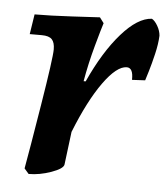

<svg xmlns="http://www.w3.org/2000/svg" viewBox="-42 -508 486 555"><g transform="rotate(5 201.5 -231.0)"><path d="M102 -357Q102 -377 93.5 -386Q85 -395 64 -395H29L38 -453Q84 -453 146 -456.5Q208 -460 227 -461L239 -445Q234 -430 219.5 -377.5Q205 -325 196 -273H202Q242 -361 289 -414.5Q336 -468 377 -470Q386 -465 394 -451Q402 -437 403 -423Q402 -399 395 -369.5Q388 -340 381.5 -318.5Q375 -297 373 -291L335 -289Q336 -324 317 -324Q288 -324 249.5 -270.5Q211 -217 174 -124L162 -28Q160 -16 126.5 -4Q93 8 61 8L48 -7Q57 -56 79.5 -194Q102 -332 102 -357Z"/></g></svg>

Font: Alegreya
Style: Bold Italic
Weight: 700
Italic angle: -7°
Designer: Juan Pablo del Peral
Foundry: Huerta Tipografica
Version: Version 2.007; ttfautohint (v1.6)